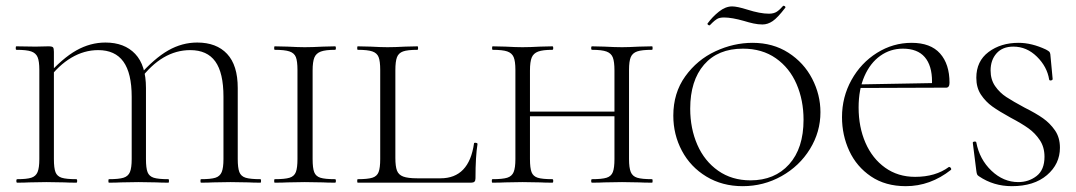

<svg xmlns="http://www.w3.org/2000/svg" viewBox="-20 -627 3694 659"><path d="M670 -12Q704 -12 719.5 -17Q735 -22 741 -36.5Q747 -51 747 -81V-295Q747 -377 719 -416Q691 -455 633 -455Q536 -455 460 -353L455 -365Q510 -427 557.5 -454Q605 -481 657 -481Q723 -481 759.5 -442Q796 -403 796 -325V-81Q796 -51 801.5 -36.5Q807 -22 823 -17Q839 -12 874 -12Q876 -12 876 -6Q876 0 874 0Q848 0 833 -1L771 -2L711 -1Q696 0 670 0Q668 0 668 -6Q668 -12 670 -12ZM354 -12Q388 -12 404 -17Q420 -22 426 -36.5Q432 -51 432 -81V-295Q432 -376 403.5 -415.5Q375 -455 317 -455Q269 -455 225 -429Q181 -403 144 -353L139 -365Q194 -427 242 -454Q290 -481 342 -481Q407 -481 444 -442Q481 -403 481 -325V-81Q481 -50 486.5 -36Q492 -22 507.5 -17Q523 -12 558 -12Q560 -12 560 -6Q560 0 558 0Q532 0 517 -1L455 -2L395 -1Q380 0 354 0Q352 0 352 -6Q352 -12 354 -12ZM39 -12Q72 -12 87.5 -17Q103 -22 109 -36.5Q115 -51 115 -81V-387Q115 -417 109 -431Q103 -445 87 -450.5Q71 -456 36 -456Q34 -456 34 -462Q34 -468 36 -468L102 -467L146 -468Q159 -468 162 -464.5Q165 -461 165 -449V-81Q165 -50 170.5 -36Q176 -22 191.5 -17Q207 -12 242 -12Q245 -12 245 -6Q245 0 242 0Q216 0 201 -1L139 -2L80 -1Q65 0 39 0Q36 0 36 -6Q36 -12 39 -12Z M1130 -12Q1133 -12 1133 -6Q1133 0 1130 0Q1103 0 1088 -1L1026 -2L967 -1Q951 0 923 0Q921 0 921 -6Q921 -12 923 -12Q958 -12 974 -17Q990 -22 995.5 -36.5Q1001 -51 1001 -81V-387Q1001 -417 995.5 -431Q990 -445 973.5 -450.5Q957 -456 923 -456Q921 -456 921 -462Q921 -468 923 -468L967 -467Q1005 -465 1026 -465Q1051 -465 1089 -467L1130 -468Q1133 -468 1133 -462Q1133 -456 1130 -456Q1097 -456 1081 -450Q1065 -444 1059 -429.5Q1053 -415 1053 -385V-81Q1053 -50 1058.5 -36Q1064 -22 1079.5 -17Q1095 -12 1130 -12Z M1412 -15H1492Q1590 -15 1607 -135Q1607 -137 1611 -137Q1614 -137 1616.5 -136Q1619 -135 1619 -133Q1612 -90 1612 -15Q1612 -7 1608.5 -3.5Q1605 0 1597 0H1208Q1206 0 1206 -6Q1206 -12 1208 -12Q1242 -12 1258 -17Q1274 -22 1279.5 -36.5Q1285 -51 1285 -81V-387Q1285 -417 1279.5 -431Q1274 -445 1258 -450.5Q1242 -456 1208 -456Q1206 -456 1206 -462Q1206 -468 1208 -468L1252 -467Q1288 -465 1310 -465Q1335 -465 1371 -467L1413 -468Q1415 -468 1415 -462Q1415 -456 1413 -456Q1379 -456 1363.5 -450.5Q1348 -445 1342.5 -430.5Q1337 -416 1337 -386V-85Q1337 -56 1342.5 -41.5Q1348 -27 1364 -21Q1380 -15 1412 -15Z M2012 -456Q2009 -456 2009 -462Q2009 -468 2012 -468L2054 -467Q2092 -465 2115 -465Q2136 -465 2174 -467L2218 -468Q2220 -468 2220 -462Q2220 -456 2218 -456Q2183 -456 2167 -450.5Q2151 -445 2145 -431Q2139 -417 2139 -387V-81Q2139 -51 2145 -36.5Q2151 -22 2167 -17Q2183 -12 2218 -12Q2220 -12 2220 -6Q2220 0 2218 0Q2190 0 2174 -1L2115 -2L2054 -1Q2039 0 2012 0Q2009 0 2009 -6Q2009 -12 2012 -12Q2046 -12 2062 -17Q2078 -22 2083.5 -36.5Q2089 -51 2089 -81V-385Q2089 -415 2083.5 -429.5Q2078 -444 2062 -450Q2046 -456 2012 -456ZM1771 -244H2110V-228H1771ZM1671 -456Q1669 -456 1669 -462Q1669 -468 1671 -468L1715 -467Q1751 -465 1773 -465Q1798 -465 1834 -467L1876 -468Q1879 -468 1879 -462Q1879 -456 1876 -456Q1843 -456 1827 -450Q1811 -444 1805 -429.5Q1799 -415 1799 -385V-81Q1799 -50 1804.5 -36Q1810 -22 1825.5 -17Q1841 -12 1876 -12Q1879 -12 1879 -6Q1879 0 1876 0Q1849 0 1834 -1L1773 -2L1714 -1Q1698 0 1670 0Q1668 0 1668 -6Q1668 -12 1670 -12Q1705 -12 1721 -17Q1737 -22 1743 -36.5Q1749 -51 1749 -81V-387Q1749 -417 1743 -431Q1737 -445 1721 -450.5Q1705 -456 1671 -456Z M2291 -230Q2291 -308 2332 -365Q2373 -422 2435.5 -451Q2498 -480 2563 -480Q2633 -480 2686 -446Q2739 -412 2767.5 -357Q2796 -302 2796 -242Q2796 -174 2760 -115.5Q2724 -57 2662.5 -22.5Q2601 12 2529 12Q2459 12 2404.5 -21Q2350 -54 2320.5 -109.5Q2291 -165 2291 -230ZM2738 -216Q2738 -283 2714 -338.5Q2690 -394 2643 -427Q2596 -460 2530 -460Q2444 -460 2396.5 -405Q2349 -350 2349 -254Q2349 -186 2373.5 -130Q2398 -74 2445 -41Q2492 -8 2556 -8Q2639 -8 2688.5 -63Q2738 -118 2738 -216ZM2668 -607H2670Q2673 -607 2675 -604.5Q2677 -602 2675 -600Q2649 -566 2632 -554.5Q2615 -543 2597 -543Q2582 -543 2566 -546.5Q2550 -550 2534 -555Q2492 -567 2465 -567Q2449 -567 2440.5 -561.5Q2432 -556 2425.5 -549.5Q2419 -543 2416 -540H2415Q2412 -540 2409.5 -542.5Q2407 -545 2409 -547Q2425 -569 2447.5 -587Q2470 -605 2493 -605Q2510 -605 2545 -594Q2589 -580 2619 -580Q2636 -580 2646.5 -587Q2657 -594 2668 -607Z M2870 -225Q2870 -294 2902.5 -352.5Q2935 -411 2990 -445.5Q3045 -480 3109 -480Q3174 -480 3206.5 -443.5Q3239 -407 3239 -343Q3239 -326 3227 -326H3178Q3179 -333 3179 -347Q3179 -402 3154 -431Q3129 -460 3079 -460Q3036 -460 3001.5 -435.5Q2967 -411 2947 -365.5Q2927 -320 2927 -258Q2927 -191 2950.5 -137Q2974 -83 3018 -51.5Q3062 -20 3121 -20Q3191 -20 3237 -54H3238Q3241 -54 3243.5 -50.5Q3246 -47 3244 -44Q3173 12 3089 12Q3019 12 2969.5 -21.5Q2920 -55 2895 -109Q2870 -163 2870 -225ZM2913 -337 3190 -342V-326L2914 -325Z M3496 -258Q3536 -238 3560 -221Q3584 -204 3601 -179.5Q3618 -155 3618 -120Q3618 -64 3573.5 -26Q3529 12 3453 12Q3390 12 3340 -22Q3335 -25 3333.5 -29Q3332 -33 3331 -41L3319 -136Q3318 -140 3324 -141Q3330 -142 3331 -138Q3342 -80 3383 -41Q3424 -2 3475 -2Q3511 -2 3538 -23Q3565 -44 3565 -89Q3565 -122 3549 -146Q3533 -170 3510 -186.5Q3487 -203 3449 -223Q3409 -245 3386 -261.5Q3363 -278 3347 -302Q3331 -326 3331 -360Q3331 -417 3373 -448.5Q3415 -480 3476 -480Q3521 -480 3570 -457Q3579 -452 3581.5 -449.5Q3584 -447 3585 -441L3593 -356Q3593 -352 3587.5 -351Q3582 -350 3581 -354Q3574 -398 3539 -432.5Q3504 -467 3458 -467Q3421 -467 3400.5 -444Q3380 -421 3380 -385Q3380 -354 3395.5 -331.5Q3411 -309 3434 -294Q3457 -279 3496 -258Z"/></svg>

Font: Cormorant Unicase Light
Style: Regular
Weight: 300
Designer: Christian Thalmann (Catharsis Fonts)
Foundry: Catharsis Fonts
Version: Version 4.000